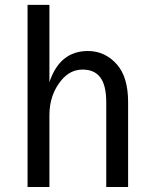

<svg xmlns="http://www.w3.org/2000/svg" viewBox="-20 -752 626 772"><path d="M90.8 0V-732.4H178.7V-421.4Q220.2 -546.9 333.5 -546.9Q402.8 -546.9 450.7 -492.2Q495.1 -441.4 495.1 -341.3V0H407.2V-341.3Q407.2 -410.2 382.3 -441.9Q358.9 -472.2 312 -472.2Q262.7 -472.2 227.5 -430.2Q178.7 -372.1 178.7 -289.1V0Z"/></svg>

Font: Consola Mono
Style: Book
Weight: 400
Monospace: yes
Designer: Wojciech Kalinowski "wmk69" (wmk69@o2.pl)
Foundry: Wojciech Kalinowski "wmk69" (wmk69@o2.pl)
Version: Version 2.1.0